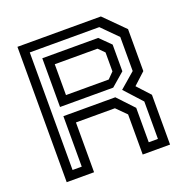

<svg xmlns="http://www.w3.org/2000/svg" viewBox="-126 -816 905 933"><g transform="rotate(-20 327.0 -350.0)"><path d="M62.5 0V-700H494L597 -597V-380L536 -324L597 -257.5V0H455.5V-207.5L405.5 -257.5H204V0ZM109.5 -46H157V-307H425.5L503.5 -224V-46H551V-239.5L469 -329.5L548.5 -398V-574L469 -654H109.5ZM204 -399H425L455.5 -430V-528L425 -558.5H204ZM157 -354.5V-606.5H446L501 -552V-414L432 -354.5Z"/></g></svg>

Font: Tourney Medium
Style: Regular
Weight: 500
Designer: Tyler Finck
Foundry: Etcetera Type Co
Version: Version 1.015